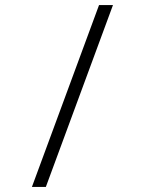

<svg xmlns="http://www.w3.org/2000/svg" viewBox="-20 -736 640 758"><path d="M161 2 426 -716H371L106 2Z"/></svg>

Font: Noto Sans Mono UI Light
Style: Regular
Weight: 300
Designer: Monotype Design team
Foundry: Monotype Imaging Inc.
Version: 1.000